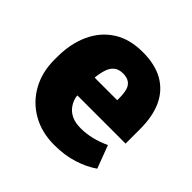

<svg xmlns="http://www.w3.org/2000/svg" viewBox="-144 -674 820 820"><g transform="rotate(45 266.0 -264.0)"><path d="M288.1 10.3Q210.9 10.3 152.8 -23.4Q95.2 -56.6 63 -114.7Q30.8 -172.9 30.8 -246.1V-264.2Q30.8 -345.2 59.1 -406.7Q87.4 -468.8 142.1 -503.7Q196.8 -538.6 276.4 -538.1Q347.7 -538.1 397.9 -510.7Q499 -453.6 499 -297.9V-209.5H208.5L208 -206.1Q211.4 -181.6 225.1 -162.1Q237.8 -142.6 260.7 -131.3Q283.7 -120.1 317.4 -120.1Q381.8 -120.1 450.2 -151.9L489.3 -48.3Q453.6 -22.9 402.3 -6.3Q351.1 10.3 288.1 10.3ZM206.5 -317.9 208.5 -315.4H342.8V-328.1Q342.8 -355.5 337.4 -375.5Q325.7 -414.1 280.3 -414.1Q254.4 -414.1 239.3 -401.9Q224.1 -389.6 216.8 -367.7Q209.5 -345.7 206.5 -317.9Z"/></g></svg>

Font: Battambang Black
Style: Regular
Weight: 900
Designer: Danh Hong
Version: Version 8.002; ttfautohint (v1.8.3)